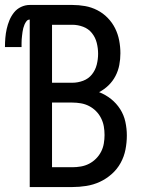

<svg xmlns="http://www.w3.org/2000/svg" viewBox="-58 -755 578 775"><path d="M62 0V-676Q54 -676 49 -669.5Q44 -663 41 -656Q38 -649 36 -641.5Q34 -634 33 -626.5Q32 -619 31 -611Q30 -603 29.5 -595.5Q29 -588 29 -580.5Q29 -573 29 -565H-38Q-38 -583 -36.5 -601.5Q-35 -620 -31 -638Q-27 -656 -20 -673Q-13 -690 -1.5 -704.5Q10 -719 27 -727Q44 -735 62 -735H234Q260 -735 285.5 -730.5Q311 -726 334.5 -714Q358 -702 376.5 -683Q395 -664 406.5 -641Q418 -618 423 -592Q428 -566 428 -540Q428 -516 423.5 -492.5Q419 -469 408 -448Q397 -427 380 -410.5Q363 -394 342 -383Q368 -373 390 -355.5Q412 -338 427 -314.5Q442 -291 448 -263.5Q454 -236 454 -208Q454 -180 448.5 -151.5Q443 -123 429 -97.5Q415 -72 393 -52.5Q371 -33 345 -21Q319 -9 290.5 -4.5Q262 0 234 0ZM152 -421H234Q256 -421 277.5 -429Q299 -437 313 -454.5Q327 -472 332.5 -494Q338 -516 338 -538Q338 -560 332.5 -582Q327 -604 313 -621.5Q299 -639 277.5 -647Q256 -655 234 -655H152ZM152 -80H234Q251 -80 268.5 -83Q286 -86 301.5 -94Q317 -102 329.5 -114.5Q342 -127 350 -142.5Q358 -158 361 -175.5Q364 -193 364 -210Q364 -228 361 -245Q358 -262 350 -278Q342 -294 329.5 -306.5Q317 -319 301.5 -327Q286 -335 268.5 -338Q251 -341 234 -341H152Z"/></svg>

Font: Iosevka Bendy Medium
Style: Regular
Weight: 500
Monospace: yes
Designer: Belleve Invis
Foundry: Belleve Invis
Version: Version 30.1.2